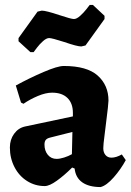

<svg xmlns="http://www.w3.org/2000/svg" viewBox="-20 -745 529 777"><path d="M282 -63 272 -67Q241 -36 210.5 -14Q180 8 161 8Q122 8 89.5 -12.5Q57 -33 38.5 -69Q20 -105 20 -148Q20 -180 37 -203.5Q54 -227 81 -233L275 -274V-288Q275 -327 253 -348.5Q231 -370 191 -370Q165 -370 133 -356.5Q101 -343 75 -325L65 -330L44 -399Q99 -429 156 -453.5Q213 -478 238 -478Q332 -478 375.5 -439Q419 -400 419 -338Q419 -324 409 -246Q408 -234 403 -197Q398 -160 398 -145Q398 -128 407 -117.5Q416 -107 431 -107Q450 -107 473 -120L489 -97Q469 -60 440 -27Q411 6 387 12Q340 12 313 -7Q286 -26 282 -63ZM271 -121 273 -211 182 -188Q170 -185 165 -178.5Q160 -172 160 -160Q160 -135 173.5 -118.5Q187 -102 209 -102Q222 -102 239.5 -107.5Q257 -113 271 -121ZM55 -578V-591L132 -698L149 -702Q166 -702 220 -684Q268 -668 279 -668Q290 -668 304 -680.5Q318 -693 329 -707Q340 -721 343 -725H356L403 -681V-668L326 -561L309 -557Q292 -557 240 -575Q190 -591 179 -591Q168 -591 154 -578.5Q140 -566 129.5 -552Q119 -538 116 -534H103Z"/></svg>

Font: Alegreya ExtraBold
Style: Regular
Weight: 800
Designer: Juan Pablo del Peral
Foundry: Huerta Tipografica
Version: Version 2.007; ttfautohint (v1.6)